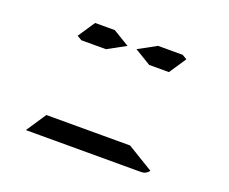

<svg xmlns="http://www.w3.org/2000/svg" viewBox="-94 -695 1005 843"><g transform="rotate(20 408.0 -273.0)"><path d="M387 -500 303 -454H208H188L166 -467L219 -546H311ZM628 -546 650 -533 597 -454H505L429 -500L513 -546ZM547 -93 669 -19Q655 0 632 0H96Q96 0 94 0L156 -93H159H190H326H418Z"/></g></svg>

Font: DSEG14 Modern
Style: Italic
Weight: 400
Italic angle: -5°
Designer: Keshikan(Twitter:@keshinomi_88pro)
Version: Version 0.46